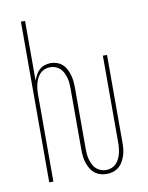

<svg xmlns="http://www.w3.org/2000/svg" viewBox="-84 -796 668 865"><g transform="rotate(-10 250.0 -363.5)"><path d="M334 8Q319 8 304.5 3.5Q290 -1 278.5 -10.5Q267 -20 259.5 -33.5Q252 -47 247.5 -61Q243 -75 241.5 -90Q240 -105 240 -120V-400Q240 -412 239 -424.5Q238 -437 234.5 -449Q231 -461 225.5 -472.5Q220 -484 211 -492.5Q202 -501 190 -505.5Q178 -510 166 -510Q153 -510 141 -505.5Q129 -501 120.5 -492.5Q112 -484 106 -472.5Q100 -461 97 -449Q94 -437 92.5 -424.5Q91 -412 91 -400V0H72V-735H91V-462Q96 -475 102.5 -487.5Q109 -500 119.5 -509.5Q130 -519 144 -523.5Q158 -528 172 -528Q186 -528 200 -523Q214 -518 225 -508Q236 -498 242.5 -485Q249 -472 253 -458Q257 -444 258.5 -429.5Q260 -415 260 -400V-120Q260 -108 261 -95.5Q262 -83 265.5 -71Q269 -59 274.5 -47.5Q280 -36 289 -27.5Q298 -19 310 -14.5Q322 -10 334 -10Q347 -10 359 -14.5Q371 -19 379.5 -27.5Q388 -36 394 -47.5Q400 -59 403 -71Q406 -83 407.5 -95.5Q409 -108 409 -120V-520H428V-120Q428 -105 426.5 -90Q425 -75 420.5 -61Q416 -47 408.5 -33.5Q401 -20 389.5 -10.5Q378 -1 363.5 3.5Q349 8 334 8Z"/></g></svg>

Font: Iosevka SS18 Thin
Style: Regular
Weight: 100
Monospace: yes
Designer: Belleve Invis
Foundry: Belleve Invis
Version: Version 25.1.1; ttfautohint (v1.8.4)